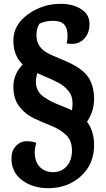

<svg xmlns="http://www.w3.org/2000/svg" viewBox="-20 -736 553 1006"><path d="M99 -398Q50 -444 50 -524.5Q50 -605 126 -660.5Q202 -716 298 -716Q362 -716 405.5 -688Q449 -660 449 -611.5Q449 -563 422.5 -534.5Q396 -506 357 -506Q342 -506 329 -509Q334 -526 334 -546Q334 -590 315.5 -608.5Q297 -627 257.5 -627Q218 -627 187 -612Q171 -588 171 -552.5Q171 -517 187.5 -494Q204 -471 231 -457Q258 -443 290 -430.5Q322 -418 354 -402Q386 -386 413 -364Q473 -315 473 -217Q473 -154 436 -98Q473 -49 473 24Q473 124 404 187Q335 250 232 250Q152 250 96 208.5Q40 167 40 94Q40 54 63.5 29Q87 4 118 4Q149 4 170 12Q162 40 162 61Q162 111 188.5 138.5Q215 166 258.5 166Q302 166 329.5 135Q357 104 357 52Q357 0 325.5 -29.5Q294 -59 248.5 -77Q203 -95 158 -116Q113 -137 81.5 -177.5Q50 -218 50 -282.5Q50 -347 99 -398ZM175 -353Q168 -327 168 -305.5Q168 -284 178 -263.5Q188 -243 210 -228Q232 -213 251 -203.5Q270 -194 304.5 -180.5Q339 -167 357 -158Q360 -174 360 -193.5Q360 -213 355 -229.5Q350 -246 338.5 -259.5Q327 -273 315.5 -283Q304 -293 284 -303.5Q264 -314 250.5 -320Q237 -326 212 -336.5Q187 -347 175 -353Z"/></svg>

Font: Salsa
Style: Regular
Weight: 400
Designer: John Vargas Beltrn
Foundry: John Vargas Beltran
Version: Version 1.002